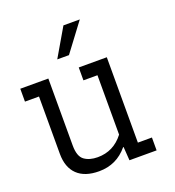

<svg xmlns="http://www.w3.org/2000/svg" viewBox="-151 -879 904 989"><g transform="rotate(-20 301.0 -384.5)"><path d="M384.6 -467.9H307.7V-538.5H461.5V-70.5H538.5V0H389.7L384.6 -74.4H382.1Q320.5 0 224.4 0Q146.2 0 105.1 -39.7Q64.1 -79.5 64.1 -153.8V-467.9H-12.8V-538.5H141V-171.8Q141 -111.5 169.2 -91Q197.4 -70.5 242.3 -70.5Q329.5 -70.5 384.6 -142.3ZM307.7 -769.2H397.4L282.1 -615.4H217.9Z"/></g></svg>

Font: Slabo 13px
Style: Regular
Weight: 400
Designer: John Hudson
Foundry: Tiro Typeworks Ltd.
Version: Version 1.02 Build 005a